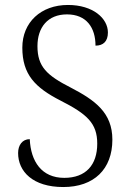

<svg xmlns="http://www.w3.org/2000/svg" viewBox="-20 -744 520 774"><path d="M235 10C359 10 433 -62 433 -181C433 -290 363 -340 265 -391C169 -440 131 -475 131 -558C131 -633 172 -686 250 -686C329 -686 365 -632 365 -560C396 -560 415 -577 415 -613C415 -670 355 -724 254 -724C145 -724 70 -654 70 -552C70 -444 121 -391 225 -338C331 -284 372 -247 372 -165C372 -79 326 -27 239 -27C148 -27 104 -93 100 -183C70 -183 53 -159 53 -127C53 -53 112 10 235 10Z"/></svg>

Font: Noto Serif Sinhala SemiCondensed Light
Style: Regular
Weight: 300
Width: 4
Designer: Jelle Bosma - Monotype Design Team
Foundry: Monotype Imaging Inc.
Version: Version 2.007